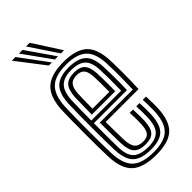

<svg xmlns="http://www.w3.org/2000/svg" viewBox="-249 -838 901 901"><g transform="rotate(-45 201.0 -388.0)"><path d="M206.8 8.5Q122.2 8.5 83.5 -25.9Q44.8 -60.2 41 -141Q39.8 -169 39.2 -210.5Q38.8 -252 38.8 -298Q38.8 -344 39.4 -386Q40 -428 41 -457Q45.5 -539 84.5 -573.8Q123.5 -608.5 205.5 -608.5Q286.8 -608.5 324.5 -574.8Q362.2 -541 366 -461Q367.5 -427 367.6 -375.5Q367.8 -324 365 -269H146.8Q147 -235.5 147.5 -203.4Q148 -171.2 148.8 -149.2Q150.5 -111.8 163.4 -95.5Q176.2 -79.2 206.8 -79.2Q233.5 -79.2 245 -94Q256.5 -108.8 258 -146.2Q259.2 -172.2 257 -219.5H278.8Q281 -172.5 279.8 -145.2Q277.8 -99.2 261.1 -80.5Q244.5 -61.8 206.8 -61.8Q165.2 -61.8 147 -81.1Q128.8 -100.5 127 -147Q126 -171.8 125.6 -210.8Q125.2 -249.8 125.2 -286.5H344.2Q346.2 -334.2 346.1 -381.1Q346 -428 344.5 -460Q341.2 -532 308 -561.4Q274.8 -590.8 205.5 -590.8Q133.2 -590.8 100 -559.5Q66.8 -528.2 62.8 -455.8Q61.5 -425.8 60.9 -383.5Q60.2 -341.2 60.4 -296Q60.5 -250.8 61 -210.2Q61.5 -169.8 62.5 -143Q66 -71.2 99.1 -40.2Q132.2 -9.2 206.8 -9.2Q278 -9.2 309.5 -39.6Q341 -70 344.5 -142Q345.2 -158.5 344.9 -179Q344.5 -199.5 343.5 -219.5H365Q366 -201.2 366.4 -180.1Q366.8 -159 366 -141.2Q362.2 -60.5 325.6 -26Q289 8.5 206.8 8.5ZM206.8 -26.8Q144.2 -26.8 115.8 -53.2Q87.2 -79.8 84 -143.8Q83 -171.5 82.5 -212.8Q82 -254 82 -299.2Q82 -344.5 82.5 -385.6Q83 -426.8 84.2 -454.2Q87.8 -519 116.1 -546.1Q144.5 -573.2 205.5 -573.2Q263.5 -573.2 291.8 -548Q320 -522.8 322.8 -459.5Q324 -433.8 324.4 -392.6Q324.8 -351.5 323.2 -304H103.8Q103.5 -257 103.6 -220.5Q103.8 -184 104.5 -145.5Q105.2 -91 128.5 -67.6Q151.8 -44.2 206.8 -44.2Q253.2 -44.2 275.9 -65.5Q298.5 -86.8 301.2 -143.2Q302.5 -173.8 300.2 -219.5H321.8Q322.8 -199.2 323.1 -179.6Q323.5 -160 322.8 -142.8Q319.8 -79.5 293.4 -53.1Q267 -26.8 206.8 -26.8ZM103.8 -321.5H302Q303 -363.2 302.6 -399.5Q302.2 -435.8 301.2 -459Q298.8 -514.8 274.8 -535.2Q250.8 -555.8 205.5 -555.8Q155.8 -555.8 132.2 -532.6Q108.8 -509.5 105.8 -453Q105 -435 104.5 -398.4Q104 -361.8 103.8 -321.5ZM125.2 -339.2Q125.5 -365.8 126 -396.4Q126.5 -427 127.2 -451.8Q129.8 -499 147.9 -518.6Q166 -538.2 205.5 -538.2Q244 -538.2 260.9 -519.5Q277.8 -500.8 279.8 -457Q280.5 -440.2 281 -408.1Q281.5 -376 280.5 -339.2ZM147.2 -356.8H259Q259.5 -387.2 259.1 -415.1Q258.8 -443 258 -456.2Q256.5 -491.5 244.4 -506.1Q232.2 -520.8 205.5 -520.8Q176.8 -520.8 163.8 -505Q150.8 -489.2 149 -450.8Q148.2 -431.2 147.9 -408.2Q147.5 -385.2 147.2 -356.8ZM145.5 -645 38.8 -784H63L166.2 -645ZM185.8 -645 86 -784H110.2L206.5 -645ZM226 -645 133.2 -784H157.5L246.8 -645Z"/></g></svg>

Font: Big Shoulders Inline Display
Style: Bold
Weight: 700
Designer: Patric King
Foundry: XO Type Co
Version: Version 1.000